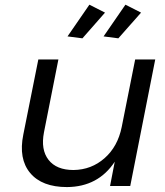

<svg xmlns="http://www.w3.org/2000/svg" viewBox="-20 -774 688 799"><path d="M259 4.5Q154.5 4.5 105.5 -54.2Q56.5 -113 77 -214L139.5 -526.5H223L163 -223.5Q149 -151 182 -108.8Q215 -66.5 286 -66.5Q360.5 -67.5 415.2 -115.8Q470 -164 486.5 -245.5L542.5 -526.5H626L522 0H438L457.5 -101Q388.5 3.5 259 4.5ZM261 -622.5 352 -754.5 417 -721.5 323 -614.5ZM411 -622.5 502 -754.5 567 -721.5 472.5 -614.5Z"/></svg>

Font: Argentum Sans Light
Style: Italic
Weight: 300
Italic angle: -11.3°
Designer: Julieta Ulanovsky (font), Owen Earl (portions from Jones font), Cristiano Sobral (main changes and remaster)
Foundry: Julieta Ulanovsky (font), Owen Earl (portions from Jones font), Cristiano Sobral (main changes and remaster)
Version: Version 3.127